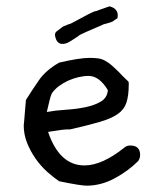

<svg xmlns="http://www.w3.org/2000/svg" viewBox="-20 -549 518 607"><path d="M351 -491Q344 -487 336 -481Q332 -479 325 -477Q313 -474 311 -472Q315 -475 313 -474Q306 -472 301 -469Q301 -469 288 -463.5Q275 -458 250 -447Q229 -438 228 -435Q201 -418 200 -417Q196 -415 192 -413Q167 -404 158 -423Q155 -430 154 -436Q153 -444 158 -449Q179 -465 179 -465Q186 -468 189 -469Q192 -470 196 -472Q201 -473 207 -476Q269 -510 279 -513Q286 -514 292 -517Q308 -523 326 -529Q344 -525 350 -512Q354 -503 351 -491ZM417 -40Q385 -8 342 15Q299 38 254 38Q235 38 167 24Q149 12 129 -6Q109 -24 92.5 -47.5Q76 -71 65.5 -97.5Q55 -124 55 -153V-152Q56 -161 57 -173Q58 -184 59 -198.5Q60 -213 62 -233Q82 -265 103.5 -296Q125 -327 167 -351Q231 -366 263 -366Q278 -366 289.5 -364.5Q301 -363 311.5 -357.5Q322 -352 332.5 -343Q343 -334 358 -319Q369 -307 375 -301.5Q381 -296 384 -293Q387 -290 387 -288Q387 -286 387 -282Q387 -246 379.5 -224Q372 -202 351.5 -188Q331 -174 295 -163.5Q259 -153 202 -140H196Q178 -140 132 -132Q168 -26 247 -26Q303 -26 374 -83Q381 -89 392 -89Q423 -89 423 -59Q423 -49 417 -40ZM321 -264Q294 -309 260 -309Q245 -309 228 -305Q211 -301 195.5 -294Q180 -287 166.5 -277Q153 -267 144 -254Q140 -246 136.5 -231Q133 -216 128 -195Q155 -200 187.5 -202Q220 -204 249.5 -210Q279 -216 299 -228Q319 -240 321 -264Z"/></svg>

Font: Gaegu
Style: Accents-Regular
Weight: 400
Designer: JIKJI
Foundry: JIKJI
Version: Version 1.00